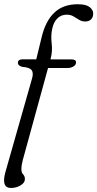

<svg xmlns="http://www.w3.org/2000/svg" viewBox="-22 -732 471 929"><path d="M64.5 -427.5Q64.5 -445 88 -445H153.5L179 -550Q197.5 -629 240.2 -670.2Q283 -711.5 354.5 -711.5Q394 -711.5 411.5 -697.8Q429 -684 429 -666.5Q429 -649 418.8 -638.5Q408.5 -628 390.5 -628Q374 -628 360.8 -636.2Q347.5 -644.5 333.5 -652.8Q319.5 -661 301.5 -661Q273 -661 255 -642.5Q237 -624 230.5 -592Q223.5 -560 228 -521.8Q232.5 -483.5 223.5 -450L222 -444.5H325Q346 -444.5 346 -430Q346 -418.5 334 -410.8Q322 -403 305 -403H210.5L88.5 41.5Q81.5 67 81.5 87Q81.5 103 90 111.8Q98.5 120.5 98.5 134.5Q98.5 152.5 77.5 165Q56.5 177.5 31 177.5Q-17.5 177.5 4.5 99.5L133 -352Q141 -379 131.2 -392.5Q121.5 -406 85.5 -408.5Q64.5 -414.5 64.5 -427.5Z"/></svg>

Font: Fraunces 9pt Soft Light
Style: Italic
Weight: 300
Italic angle: -16°
Version: Version 1.000;[0bf87f6ff]